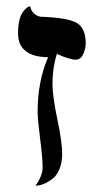

<svg xmlns="http://www.w3.org/2000/svg" viewBox="-20 -589 329 618"><path d="M117.2 -50.8Q117.2 -80.1 109.1 -142.8Q101.1 -205.6 101.1 -230Q101.1 -326.7 134.8 -404.8Q38.1 -406.2 38.1 -481.9Q38.1 -504.4 42 -521.7Q45.9 -539.1 51.8 -547.6Q57.6 -556.2 63.5 -561.5Q69.3 -566.9 73.2 -567.9L77.1 -568.8Q83 -541.5 109.9 -535.2Q197.8 -532.2 226.8 -515.4Q255.9 -498.5 255.9 -449.2Q255.9 -432.6 247.8 -414.8Q239.7 -397 224.1 -397Q204.1 -397 164.1 -415V-418.9Q148.9 -371.6 148.9 -318.8Q148.9 -279.8 164.6 -205.1Q180.2 -130.4 180.2 -94.2Q180.2 -65.9 171.4 -44.9Q162.6 -23.9 149.9 -14.2Q137.2 -4.4 124.5 1.5Q111.8 7.3 103 7.8L94.2 8.8Q117.2 -22.9 117.2 -50.8Z"/></svg>

Font: Linear Smooth Low Contrast
Style: Regular
Weight: 500
Designer: Philipp H. Poll, Flanker
Foundry: Philipp H. Poll, reworked by Flanker
Version: Version 1.010 | FøM Fix